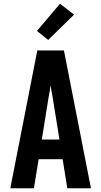

<svg xmlns="http://www.w3.org/2000/svg" viewBox="-20 -1004 540 1024"><path d="M35 0 179 -735H321L465 0H339L314 -155H186L161 0ZM297 -260 260 -490Q257 -505 254.5 -519.5Q252 -534 250 -549Q248 -534 245.5 -519.5Q243 -505 240 -490L203 -260ZM237 -791 177 -839 300 -984 375 -926Z"/></svg>

Font: Iosevka SS18 Extrabold
Style: Regular
Weight: 800
Monospace: yes
Designer: Belleve Invis
Foundry: Belleve Invis
Version: Version 25.1.1; ttfautohint (v1.8.4)